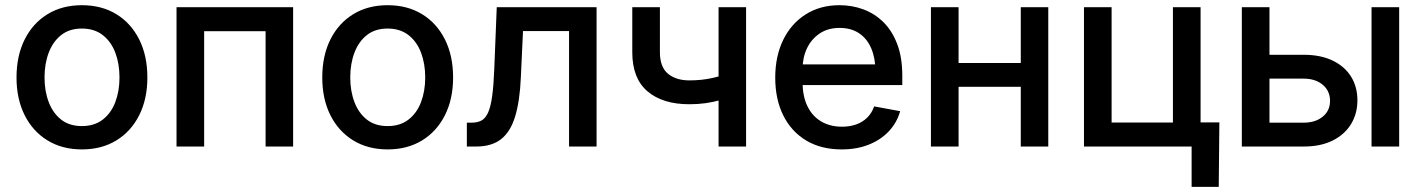

<svg xmlns="http://www.w3.org/2000/svg" viewBox="-20 -567 5503 743"><path d="M296.9 11.2Q220.7 11.2 163.8 -23.7Q106.9 -58.6 75.4 -121.3Q43.9 -184.1 43.9 -267.1Q43.9 -351.1 75.4 -414.1Q106.9 -477.1 163.8 -512Q220.7 -546.9 296.9 -546.9Q373.5 -546.9 430.4 -512Q487.3 -477.1 518.8 -414.1Q550.3 -351.1 550.3 -267.1Q550.3 -184.1 518.8 -121.3Q487.3 -58.6 430.4 -23.7Q373.5 11.2 296.9 11.2ZM296.9 -79.1Q345.2 -79.1 377.7 -104.2Q410.2 -129.4 426.3 -172.1Q442.4 -214.8 442.4 -267.1Q442.4 -320.3 426.3 -363Q410.2 -405.8 377.7 -431.2Q345.2 -456.5 296.9 -456.5Q248.5 -456.5 216.6 -431.2Q184.6 -405.8 168.5 -363Q152.3 -320.3 152.3 -267.1Q152.3 -214.8 168.5 -172.1Q184.6 -129.4 216.6 -104.2Q248.5 -79.1 296.9 -79.1Z M1114.3 -539.1V0H1007.8V-446.3H770V0H663.1V-539.1Z M1480 11.2Q1403.8 11.2 1346.9 -23.7Q1290 -58.6 1258.5 -121.3Q1227.1 -184.1 1227.1 -267.1Q1227.1 -351.1 1258.5 -414.1Q1290 -477.1 1346.9 -512Q1403.8 -546.9 1480 -546.9Q1556.6 -546.9 1613.5 -512Q1670.4 -477.1 1701.9 -414.1Q1733.4 -351.1 1733.4 -267.1Q1733.4 -184.1 1701.9 -121.3Q1670.4 -58.6 1613.5 -23.7Q1556.6 11.2 1480 11.2ZM1480 -79.1Q1528.3 -79.1 1560.8 -104.2Q1593.3 -129.4 1609.4 -172.1Q1625.5 -214.8 1625.5 -267.1Q1625.5 -320.3 1609.4 -363Q1593.3 -405.8 1560.8 -431.2Q1528.3 -456.5 1480 -456.5Q1431.6 -456.5 1399.7 -431.2Q1367.7 -405.8 1351.6 -363Q1335.4 -320.3 1335.4 -267.1Q1335.4 -214.8 1351.6 -172.1Q1367.7 -129.4 1399.7 -104.2Q1431.6 -79.1 1480 -79.1Z M1786.6 0V-92.3H1805.7Q1828.6 -92.3 1844 -101.1Q1859.4 -109.9 1869.1 -132.1Q1878.9 -154.3 1884.5 -194.3Q1890.1 -234.4 1892.6 -296.9L1902.3 -539.1H2288.6V0H2182.1V-446.8H2003.9L1995.6 -268.1Q1991.7 -176.3 1973.6 -116.7Q1955.6 -57.1 1919.2 -28.6Q1882.8 0 1823.2 0Z M2647.5 -163.6Q2544.4 -163.6 2485.6 -213.6Q2426.8 -263.7 2426.8 -364.7V-539.1H2533.7V-365.2Q2533.7 -307.6 2564.9 -281.7Q2596.2 -255.9 2647.5 -255.9Q2695.3 -255.9 2736.3 -265.1Q2777.3 -274.4 2819.8 -289.6V-196.8Q2794.9 -187.5 2767.6 -179.7Q2740.2 -171.9 2710.4 -167.7Q2680.7 -163.6 2647.5 -163.6ZM2760.7 0V-539.1H2867.2V0Z M3237.3 11.2Q3157.2 11.2 3099.6 -23.4Q3042 -58.1 3011 -120.6Q2980 -183.1 2980 -266.6Q2980 -349.1 3010.7 -412.4Q3041.5 -475.6 3097.7 -511.2Q3153.8 -546.9 3228.5 -546.9Q3277.3 -546.9 3321 -530.8Q3364.7 -514.6 3398.7 -481.2Q3432.6 -447.8 3452.1 -396.2Q3471.7 -344.7 3471.7 -273.9V-237.8H3036.6V-317.9H3416.5L3367.7 -292Q3367.7 -341.3 3351.8 -379.2Q3335.9 -417 3304.9 -438Q3273.9 -459 3229 -459Q3184.1 -459 3152.1 -437.5Q3120.1 -416 3103 -380.4Q3085.9 -344.7 3085.9 -300.8V-248.5Q3085.9 -194.3 3104.7 -155.8Q3123.5 -117.2 3158 -96.9Q3192.4 -76.7 3238.3 -76.7Q3269 -76.7 3293.9 -85.7Q3318.8 -94.7 3336.4 -112.3Q3354 -129.9 3362.8 -155.3L3463.4 -136.7Q3451.2 -92.8 3419.9 -59.3Q3388.7 -25.9 3342 -7.3Q3295.4 11.2 3237.3 11.2Z M3956.5 -323.2V-231H3661.6V-323.2ZM3689.5 -539.1V0H3582.5V-539.1ZM4036.6 -539.1V0H3930.2V-539.1Z M4174.8 0V-539.1H4281.7V-92.8H4519V-539.1H4626V0ZM4591.3 156.2V0H4552.7V-93.3H4698.7L4696.3 156.2Z M4866.7 -355H5025.4Q5090.8 -355 5137.2 -332.5Q5183.6 -310.1 5208.3 -270.5Q5232.9 -231 5232.9 -178.7Q5232.9 -127.4 5208.3 -86.9Q5183.6 -46.4 5137.2 -23.2Q5090.8 0 5025.4 0H4785.6V-539.1H4892.6V-92.3H5024.9Q5070.3 -92.3 5098.6 -115.5Q5127 -138.7 5127 -176.3Q5127 -215.3 5098.6 -239Q5070.3 -262.7 5024.9 -262.7H4866.7ZM5287.6 0V-539.1H5394.5V0Z"/></svg>

Font: Inter 18pt Medium
Style: Regular
Weight: 500
Designer: Rasmus Andersson
Foundry: rsms
Version: Version 4.001;git-66647c0bb